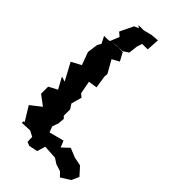

<svg xmlns="http://www.w3.org/2000/svg" viewBox="-291 -1004 1112 1112"><g transform="rotate(45 264.5 -448.5)"><path d="M201 -118 224 -184 227 -223 214 -236V-288L195 -317L213 -382L193 -399L178 -478L232 -486L220 -564L222 -585L178 -663L222 -687L195 -738L156 -740L81 -728H52L74 -685L61 -662L52 -596L81 -517C61 -506 41 -496 21 -485L78 -379L46 -389L84 -319L31 -291V-233L92 -187L27 -136L81 -48L73 -50L71 -35L136 -38L171 -20L173 20L196 29L250 18L265 -33L350 -28L382 -7L426 7L451 33L508 -3L529 -49L484 -99L430 -110L374 -133L325 -87L337 -78L315 -133L224 -109L206 -156ZM163 -901 136 -890 96 -807 120 -787 97 -730 146 -740 191 -741 224 -763 230 -817 241 -851H286L291 -930L242 -926L192 -913H149Z"/></g></svg>

Font: Asimov Aggro
Style: Condensed
Weight: 500
Designer: Google
Version: Version 2.000980; 2014